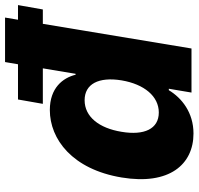

<svg xmlns="http://www.w3.org/2000/svg" viewBox="-33 -734 775 749"><g transform="rotate(-90 354.5 -359.5)"><path d="M709.2 -676.8H652L660.5 -727.3H486.9L478.3 -676.8H340.9L323.9 -579.9H462.4L441.1 -452.1H437.5C425.1 -502.1 386 -552.6 299.7 -552.6C186.1 -552.6 68.5 -464.8 36.6 -272.4C5.7 -86.6 87.4 7.8 208.1 7.8C290.1 7.8 346.9 -38 377.1 -88.4H382.8L367.9 0H539.8L636 -579.9H692.1ZM415.5 -272.7C400.6 -184.3 353.3 -127.5 290.1 -127.5C225.9 -127.5 199.9 -184.7 214.8 -272.7C229 -360.4 273.4 -416.9 338.1 -416.9C401.6 -416.9 430 -361.9 415.5 -272.7Z"/></g></svg>

Font: TID UI Extra Bold
Style: Italic
Weight: 800
Italic angle: -9.39999°
Designer: The TID Project Authors
Foundry: Bakken & Bæck
Version: Version 1.001;hotconv 1.0.109;makeotfexe 2.5.65596